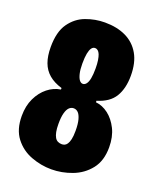

<svg xmlns="http://www.w3.org/2000/svg" viewBox="-130 -751 687 841"><g transform="rotate(20 213.5 -330.5)"><path d="M211 12Q163 12 116.5 -5.5Q70 -23 40 -62Q10 -101 10 -164Q10 -211 27 -246.5Q44 -282 71.5 -304Q99 -326 132 -331V-338L209 -364L295 -338V-331Q326 -328 353.5 -307Q381 -286 399 -250Q417 -214 417 -165Q417 -102 386 -63Q355 -24 307.5 -6Q260 12 211 12ZM217 -107Q223 -107 229.5 -109.5Q236 -112 241.5 -120Q247 -128 250.5 -143Q254 -158 254 -183Q254 -215 248.5 -235Q243 -255 234 -264Q225 -273 213 -273Q201 -273 192 -264Q183 -255 178 -236Q173 -217 173 -186Q173 -164 176 -149Q179 -134 184.5 -124.5Q190 -115 198.5 -111Q207 -107 217 -107ZM213 -387Q222 -387 229 -396Q236 -405 239.5 -423Q243 -441 243 -469Q243 -491 240.5 -507Q238 -523 234 -533Q230 -543 224 -548Q218 -553 211 -553Q201 -553 194.5 -544Q188 -535 184.5 -517Q181 -499 181 -470Q181 -442 185.5 -423.5Q190 -405 197 -396Q204 -387 213 -387ZM209 -293 132 -329V-338Q95 -349 71.5 -369Q48 -389 37 -419Q26 -449 26 -491Q26 -562 54 -601.5Q82 -641 125 -657Q168 -673 213 -673Q270 -673 311.5 -653Q353 -633 376 -593Q399 -553 399 -492Q399 -433 375.5 -394Q352 -355 295 -338V-329Z"/></g></svg>

Font: Bricolage Grotesque 96pt ExtraBold Condensed
Style: Regular
Weight: 800
Width: 3
Version: Version 1.001;gftools[0.9.33.dev8+g029e19f]